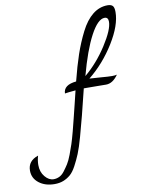

<svg xmlns="http://www.w3.org/2000/svg" viewBox="-339 -791 834 1087"><g transform="rotate(-10 77.5 -247.5)"><path d="M-239 126Q-239 70 -179 50Q-187 77 -187 103Q-187 143 -164.5 170Q-142 197 -115 197Q-98 197 -82 189.5Q-66 182 -52 163.5Q-38 145 -26.5 127Q-15 109 -2.5 76Q10 43 18 18.5Q26 -6 38 -51L56 -122L75 -199L94 -277Q48 -273 32 -270Q33 -319 106 -326Q128 -413 149.5 -476Q171 -539 201 -598.5Q231 -658 270 -689Q309 -720 356 -720Q375 -720 384.5 -711Q394 -702 394 -675Q394 -599 332 -499Q270 -399 183 -329Q209 -328 250 -324.5Q291 -321 312 -321Q330 -321 340 -324Q309 -279 270 -279Q262 -279 226.5 -279.5Q191 -280 160 -280H142L105 -131Q90 -73 73.5 -13.5Q57 46 43 80Q29 114 12 145.5Q-5 177 -23.5 192.5Q-42 208 -64 216.5Q-86 225 -114 225Q-168 225 -203.5 197.5Q-239 170 -239 126ZM163 -347Q236 -408 292 -495Q348 -582 348 -627Q348 -653 327 -653Q288 -653 244.5 -571Q201 -489 163 -347Z"/></g></svg>

Font: DancingScriptRegular
Style: Regular
Weight: 400
Designer: Pablo Impallari
Foundry: Pablo Impallari. www.impallari.com
Version: Version 1.002